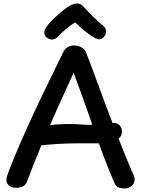

<svg xmlns="http://www.w3.org/2000/svg" viewBox="-20 -1046 813 1085"><path d="M135 -26Q129 -5 113.5 5Q98 15 71 15Q45 15 30.5 2Q16 -11 16 -29Q16 -38 19.5 -49.5Q23 -61 30 -80Q64 -167 101 -251.5Q138 -336 177 -419.5Q216 -503 256.5 -585Q297 -667 336 -749Q346 -770 362 -779.5Q378 -789 398 -789Q423 -789 442 -777.5Q461 -766 467 -747Q472 -736 488 -693.5Q504 -651 527 -588.5Q550 -526 577 -453.5Q604 -381 632 -309Q660 -237 684.5 -176Q709 -115 726 -76Q732 -66 736.5 -53Q741 -40 741 -32Q741 -10 724.5 4.5Q708 19 684 19Q668 19 652 14Q636 9 628 -9Q595 -84 563 -170Q531 -256 501 -342.5Q471 -429 444 -504.5Q417 -580 396 -635Q347 -528 300.5 -424.5Q254 -321 212.5 -221.5Q171 -122 135 -26ZM152 -280Q152 -297 162.5 -307.5Q173 -318 187 -323.5Q201 -329 212 -331Q234 -336 270.5 -340Q307 -344 356 -345Q405 -346 466 -341Q482 -340 503 -341Q524 -342 546.5 -343.5Q569 -345 587.5 -347Q606 -349 617 -351Q640 -354 654.5 -339.5Q669 -325 669 -302Q669 -281 655.5 -268Q642 -255 620.5 -248Q599 -241 576 -238.5Q553 -236 534 -236Q477 -236 421.5 -236Q366 -236 311.5 -233Q257 -230 201 -223Q186 -222 169 -240Q152 -258 152 -280ZM307 -839Q295 -826 278.5 -823Q262 -820 244 -834Q231 -845 230.5 -860.5Q230 -876 240 -891Q255 -912 276.5 -933.5Q298 -955 320.5 -974Q343 -993 359 -1004Q375 -1015 388 -1020.5Q401 -1026 415 -1026Q429 -1026 439 -1019.5Q449 -1013 458 -1002Q479 -978 505.5 -952Q532 -926 566 -898Q578 -887 579 -869Q580 -851 567 -837Q554 -823 540 -824Q526 -825 508 -836Q482 -852 454 -875Q426 -898 405 -920Q389 -910 372 -897Q355 -884 338.5 -869.5Q322 -855 307 -839Z"/></svg>

Font: Playpen Sans Medium
Style: Regular
Weight: 500
Designer: Laura Meseguer, Veronika Burian, José Scaglione
Foundry: TypeTogether
Version: Version 1.001